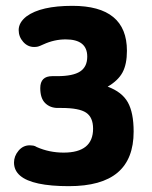

<svg xmlns="http://www.w3.org/2000/svg" viewBox="-20 -627 520 658"><path d="M349 -330Q385 -351 400 -379Q415 -407 415 -453Q415 -607 228 -607Q120 -607 71 -571Q44 -550 44 -524Q44 -501 59.5 -483.5Q75 -466 97 -466Q105 -466 110.5 -467.5Q116 -469 129 -475Q166 -492 205 -492Q279 -492 279 -433Q279 -398 254.5 -382Q230 -366 176 -366H159Q118 -366 118 -325Q118 -290 135 -273.5Q152 -257 178 -257H191Q251 -257 275 -241Q299 -225 299 -186Q299 -104 198 -104Q149 -104 106 -123Q100 -127 94 -128Q88 -129 82 -129Q59 -129 43.5 -110.5Q28 -92 28 -70Q28 -43 49 -25Q70 -7 112 2Q154 11 216 11Q328 11 383 -35.5Q438 -82 438 -176Q438 -241 418 -276.5Q398 -312 349 -330Z"/></svg>

Font: Beiruti ExtraBold
Style: Regular
Weight: 800
Designer: Arlette Boutros
Foundry: Boutros
Version: Version 1.41